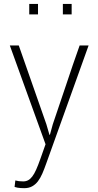

<svg xmlns="http://www.w3.org/2000/svg" viewBox="-20 -750 504 984"><path d="M217.8 -112.8 233.4 -59.1H235.8L250.5 -112.8Q285.6 -214.4 319.1 -315.7Q352.5 -417 388.2 -517.1H434.1L216.8 88.4Q207 116.2 197 139.4Q187 162.6 174.3 179.2Q161.6 195.8 144.5 205.1Q127.4 214.4 104 214.4Q98.6 214.4 84.2 213.6Q69.8 212.9 54.7 208L58.6 174.8Q68.4 177.2 76.9 178.5Q85.4 179.7 99.1 179.7Q112.8 179.7 124 173.8Q135.3 168 145.5 154.5Q155.8 141.1 165.5 119.1Q175.3 97.2 186.5 65.4L213.4 -10.7L30.3 -517.1H76.2ZM174.8 -676.3H129.9V-730H174.8ZM347.2 -676.3H302.2V-730H347.2Z"/></svg>

Font: Ufes Sans Thin
Style: Regular
Weight: 100
Designer: Ricardo Esteves & Thais Bronze
Foundry: ProDesignUfes - Ricardo Esteves, Thais Bronze (This is a derivative work, based on Roboto family, by Christian Robertson
Version: Version 2.0